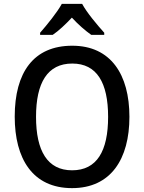

<svg xmlns="http://www.w3.org/2000/svg" viewBox="-20 -961 744 991"><path d="M404 -941H299C275 -897 223 -833 187 -792V-781H252C283 -802 317 -834 351 -870C384 -834 420 -803 451 -781H518V-792C482 -832 428 -896 404 -941ZM648 -358C648 -576 552 -725 353 -725C153 -725 56 -587 56 -359C56 -142 148 10 352 10C552 10 648 -140 648 -358ZM166 -358C166 -534 225 -633 353 -633C480 -633 538 -534 538 -358C538 -181 480 -82 352 -82C225 -82 166 -182 166 -358Z"/></svg>

Font: Noto Sans Arabic SemCond Med
Style: Regular
Weight: 500
Width: 4
Designer: Monotype Design Team, Nadine Chahine, Nizar Qandah and Khaled Hosny
Foundry: Monotype Imaging Inc.
Version: Version 2.012